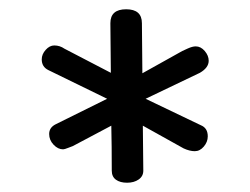

<svg xmlns="http://www.w3.org/2000/svg" viewBox="-20 -709 540 414"><path d="M428 -415Q428 -403 419.5 -393Q411 -383 400 -383Q389 -383 376 -389L288 -438L289 -341Q289 -329 279 -322Q269 -315 254 -315Q239 -315 230 -321.5Q221 -328 221 -341Q221 -395 220 -438L137 -394Q134 -393 126.5 -390Q119 -387 116 -387Q105 -387 95.5 -397Q86 -407 86 -420Q86 -434 100 -441L211 -496L84 -558Q70 -565 70 -581Q70 -592 78.5 -601.5Q87 -611 97 -611Q109 -611 119 -604L219 -552L218 -659Q218 -689 252 -689Q286 -689 286 -659L287 -551L373 -599Q375 -600 385 -604.5Q395 -609 402 -609Q413 -609 421.5 -599Q430 -589 430 -578Q430 -563 411 -552L294 -496L413 -439Q428 -433 428 -415Z"/></svg>

Font: Mali Medium
Style: Regular
Weight: 500
Version: Version 1.000; ttfautohint (v1.6)